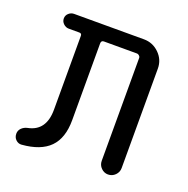

<svg xmlns="http://www.w3.org/2000/svg" viewBox="-100 -614 701 716"><g transform="rotate(20 250.0 -256.5)"><path d="M58.6 6.8Q45.9 7.8 36.1 -1.5Q26.4 -10.7 26.4 -25.4Q26.4 -38.1 35.6 -47.4Q44.9 -56.6 58.6 -59.6Q127.9 -73.2 127.9 -157.2V-450.2Q127.9 -460 118.2 -460H76.2Q64.5 -460 55.2 -468.8Q45.9 -477.5 45.9 -489.7Q45.9 -502 55.2 -510.3Q64.5 -518.6 76.2 -518.6H353.5Q388.7 -518.6 414.1 -493.7Q439.5 -468.8 439.5 -433.6V-39.1Q439.5 -22.5 427.7 -10.7Q416 1 399.4 1Q383.8 1 372.1 -10.7Q360.4 -22.5 360.4 -39.1V-448.2Q360.4 -452.1 356 -456.1Q351.6 -460 347.7 -460H215.8Q205.1 -460 205.1 -448.2V-143.6Q205.1 -72.3 168.9 -35.6Q132.8 1 58.6 6.8Z"/></g></svg>

Font: Rounded-X Mgen+ 1mn regular
Style: Regular
Weight: 400
Designer: [Source Han Sans]
Ryoko NISHIZUKA  (kana & ideographs); Paul D. Hunt (Latin, Greek & Cyrillic); Wenlong ZHANG  (bopomofo
Version: Version 1.059.20150602